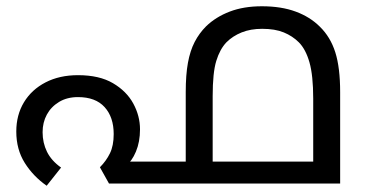

<svg xmlns="http://www.w3.org/2000/svg" viewBox="-20 -586 1169 613"><path d="M229 -346Q297 -346 340.5 -320.5Q384 -295 405.5 -255.5Q427 -216 427 -173Q427 -133 414 -102Q401 -71 382 -57L357 -70H634V0H328L299 -52Q319 -72 331 -96.5Q343 -121 343 -158Q343 -212 314 -244Q285 -276 229 -276Q194 -276 168.5 -260.5Q143 -245 129.5 -220Q116 -195 116 -164Q116 -130 130 -101.5Q144 -73 175 -51L129 7Q86 -23 59 -66Q32 -109 32 -166Q32 -219 56.5 -259.5Q81 -300 125.5 -323Q170 -346 229 -346ZM816 -566Q878 -566 924 -549Q970 -532 1001 -501Q1035 -468 1050.5 -419Q1066 -370 1066 -292V0H573V-292Q573 -347 580 -385.5Q587 -424 601.5 -452Q616 -480 638 -502Q669 -532 713.5 -549Q758 -566 816 -566ZM817 -494Q780 -494 751.5 -482.5Q723 -471 703 -451Q682 -429 670.5 -391.5Q659 -354 659 -279V-70H980V-271Q980 -345 968 -387Q956 -429 934 -451Q914 -471 886 -482.5Q858 -494 817 -494Z"/></svg>

Font: malayalam115
Style: Regular
Weight: 400
Designer: Jelle Bosma - Monotype Design Team
Foundry: Monotype Imaging Inc.
Version: Version 2.103